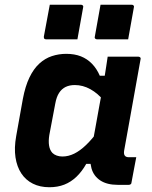

<svg xmlns="http://www.w3.org/2000/svg" viewBox="-20 -776 640 806"><path d="M258 -550Q293 -550 319.5 -539.5Q346 -529 366 -508.5Q386 -488 399 -458H433L416 -353Q391 -384 359.5 -401.5Q328 -419 294 -419Q272 -419 255.5 -411Q239 -403 228 -386Q217 -369 212 -341L187 -209Q183 -184 186 -165Q189 -146 200 -134Q207 -127 218 -123Q229 -119 242 -119Q267 -119 291.5 -131Q316 -143 341.5 -167.5Q367 -192 395 -230L369 -88H342Q324 -56 301 -34Q278 -12 250 -1Q222 10 187 10Q148 10 118 -5Q88 -20 69.5 -48Q51 -76 45 -115.5Q39 -155 48 -205L76 -361Q86 -414 103.5 -450.5Q121 -487 145 -509Q169 -531 198 -540.5Q227 -550 258 -550ZM432 -538Q465 -538 497 -538Q529 -538 561 -538Q564 -538 566.5 -536.5Q569 -535 570 -533Q571 -531 570 -527Q559 -463 546.5 -396Q534 -329 523 -265Q512 -201 501 -143Q499 -129 504 -122.5Q509 -116 521 -116Q524 -116 527 -116Q530 -116 533 -116H552Q547 -90 542 -63.5Q537 -37 532 -10Q532 -5 528.5 -2.5Q525 0 520 0Q512 0 498.5 0Q485 0 475 0Q429 0 401 -18.5Q373 -37 364 -69.5Q355 -102 363 -145Q372 -193 380.5 -240Q389 -287 397.5 -334.5Q406 -382 415 -429Q418 -446 420.5 -463Q423 -480 426 -498Q429 -516 432 -538ZM189 -756Q221 -756 254 -756Q287 -756 320 -756Q324 -756 326 -754.5Q328 -753 329 -751Q330 -749 329 -745L305 -611Q272 -611 239 -611Q206 -611 173 -611Q170 -611 167.5 -612.5Q165 -614 164.5 -616.5Q164 -619 164 -622ZM402 -756Q435 -756 467.5 -756Q500 -756 533 -756Q537 -756 539 -754.5Q541 -753 542 -751Q543 -749 542 -745L518 -611Q485 -611 452 -611Q419 -611 387 -611Q384 -611 381.5 -612.5Q379 -614 378 -616.5Q377 -619 378 -622Z"/></svg>

Font: RecMonoLinear Nerd Font Mono
Style: Bold Italic
Weight: 700
Italic angle: -10°
Monospace: yes
Version: Version 1.085; ttfautohint (v1.8.4.7-5d5b);Nerd Fonts 3.2.1